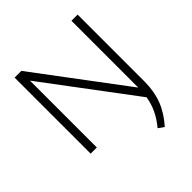

<svg xmlns="http://www.w3.org/2000/svg" viewBox="-252 -915 1321 1321"><g transform="rotate(-45 408.5 -254.5)"><path d="M592.5 231 551.5 202Q591 154.5 615 104.8Q639 55 648.5 -2L162 -650.5V0H102V-740H167.5L655 -90V-740H715V-89.5Q715 5.5 686 81.8Q657 158 592.5 231Z"/></g></svg>

Font: Encode Sans Exp Lt
Style: Regular
Weight: 300
Width: 7
Designer: Multiple Designers
Foundry: Impallari Type
Version: Version 3.002; ttfautohint (v1.8.3) -l 8 -r 50 -G 200 -x 14 